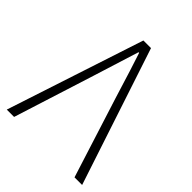

<svg xmlns="http://www.w3.org/2000/svg" viewBox="-189 -764 870 870"><g transform="rotate(45 245.5 -329.5)"><path d="M3.9 0 220.2 -659.2H269L486.8 0H438L315.9 -384.8Q267.1 -543.9 246.1 -606H242.2Q233.4 -579.1 172.9 -384.8L50.8 0Z"/></g></svg>

Font: SourceSansPro-Light
Style: Regular
Weight: 300
Designer: Paul D. Hunt
Foundry: Adobe Systems Incorporated
Version: Version 2.020;PS 2.0;hotconv 1.0.86;makeotf.lib2.5.63406